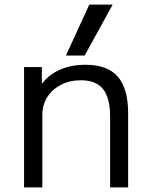

<svg xmlns="http://www.w3.org/2000/svg" viewBox="-20 -810 642 830"><path d="M84 0V-520H161V-450H163Q193 -489 241 -509.5Q289 -530 350 -530Q444 -530 489 -479Q534 -428 534 -320V0H456V-306Q456 -387 425.5 -425Q395 -463 330 -463Q281 -463 243.5 -443.5Q206 -424 184.5 -390.5Q163 -357 163 -313V0ZM346 -570H265L366 -790H467Z"/></svg>

Font: M PLUS 1
Style: Regular
Weight: 400
Designer: Coji Morishita
Foundry: UNDERFOREST DESIGN
Version: Version 1.001